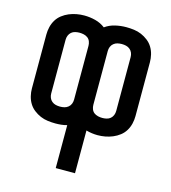

<svg xmlns="http://www.w3.org/2000/svg" viewBox="-111 -619 821 924"><g transform="rotate(15 300.0 -157.5)"><path d="M252 215V1Q238 5 223.5 6.5Q209 8 195 8Q176 8 156.5 5.5Q137 3 119.5 -4.5Q102 -12 86.5 -24Q71 -36 61 -52.5Q51 -69 46.5 -88Q42 -107 42 -126V-394Q42 -413 46.5 -432Q51 -451 61 -467.5Q71 -484 86.5 -496Q102 -508 120 -515.5Q138 -523 157 -526.5Q176 -530 195 -530Q223 -530 250.5 -523Q278 -516 300 -499Q322 -515 349.5 -521.5Q377 -528 405 -528Q424 -528 443.5 -525.5Q463 -523 480.5 -515.5Q498 -508 513.5 -496Q529 -484 539 -467.5Q549 -451 553.5 -432Q558 -413 558 -394V-126Q558 -107 553.5 -88Q549 -69 539 -52.5Q529 -36 513.5 -24Q498 -12 480 -4.5Q462 3 443 6.5Q424 10 405 10Q391 10 376.5 8Q362 6 348 2V215ZM195 -76Q206 -76 216.5 -78.5Q227 -81 235.5 -88Q244 -95 248 -105Q252 -115 252 -126V-394Q252 -405 248 -415.5Q244 -426 235.5 -432.5Q227 -439 216 -441.5Q205 -444 194 -444Q184 -444 173 -441.5Q162 -439 154 -432Q146 -425 142 -415Q138 -405 138 -394V-126Q138 -115 142 -105Q146 -95 154.5 -88Q163 -81 173.5 -78.5Q184 -76 195 -76ZM406 -76Q416 -76 427 -78.5Q438 -81 446 -88Q454 -95 458 -105Q462 -115 462 -126V-394Q462 -405 458 -415Q454 -425 445.5 -432Q437 -439 426.5 -441.5Q416 -444 405 -444Q394 -444 383.5 -441.5Q373 -439 364.5 -432Q356 -425 352 -415Q348 -405 348 -394V-126Q348 -115 352 -104.5Q356 -94 364.5 -87.5Q373 -81 384 -78.5Q395 -76 406 -76Z"/></g></svg>

Font: Iosevka Custom Medium Extended
Style: Regular
Weight: 500
Width: 7
Monospace: yes
Designer: Belleve Invis
Foundry: Belleve Invis
Version: Version 11.2.4; ttfautohint (v1.8.4)